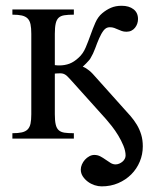

<svg xmlns="http://www.w3.org/2000/svg" viewBox="-20 -480 532 665"><path d="M474.6 26.9Q474.6 54.7 464.1 79.8Q453.6 105 434.6 124Q415.5 143.1 389.4 154.3Q363.3 165.5 332 165.5Q320.3 165.5 307.6 161.4Q294.9 157.2 284.4 149.4Q273.9 141.6 266.8 130.9Q259.8 120.1 259.8 107.4Q259.8 98.6 263.7 89.6Q267.6 80.6 274.2 73.2Q280.8 65.9 289.3 61.3Q297.9 56.6 306.6 56.6Q318.4 56.6 327.9 61.8Q337.4 66.9 345.9 73Q354.5 79.1 362.8 84.2Q371.1 89.4 380.4 89.4Q386.7 89.4 393.1 86.7Q399.4 84 404.3 79.8Q409.2 75.7 412.1 70.1Q415 64.5 415 58.6Q415 43 407.5 24.7Q399.9 6.3 389.4 -11Q378.9 -28.3 367.2 -43.2Q355.5 -58.1 347.2 -67.4L226.1 -202.1Q219.7 -209 215.3 -213.6Q210.9 -218.3 206.8 -220.9Q202.6 -223.6 198.2 -224.9Q193.8 -226.1 187.5 -226.1Q185.1 -226.1 181.9 -225.8Q178.7 -225.6 176.3 -225.6Q173.3 -225.1 169.9 -225.1V-84.5Q169.9 -62 172.9 -49.1Q175.8 -36.1 183.1 -29.3Q190.4 -22.5 203.1 -20.5Q215.8 -18.6 235.8 -18.6V0H22.9V-18.6Q43 -18.6 55.7 -21.5Q68.4 -24.4 75.7 -31.7Q83 -39.1 85.7 -51.8Q88.4 -64.5 88.4 -84.5V-362.8Q88.4 -382.8 85.7 -395.8Q83 -408.7 75.7 -416Q68.4 -423.3 55.7 -426.3Q43 -429.2 22.9 -429.2V-447.3H235.8V-429.2Q215.8 -429.2 203.1 -427.2Q190.4 -425.3 183.1 -418.5Q175.8 -411.6 172.9 -398.4Q169.9 -385.3 169.9 -362.8V-254.4Q172.9 -253.9 175.8 -253.9Q178.2 -253.4 180.7 -253.4H185.5Q204.6 -253.4 220.7 -259.5Q236.8 -265.6 252.4 -280.3Q267.6 -293.9 276.6 -315.2Q285.6 -336.4 293.5 -358.6Q301.3 -380.9 310.3 -401.4Q319.3 -421.9 334 -434.1Q348.6 -446.3 364.5 -453.1Q380.4 -460 401.4 -460Q426.8 -460 442.4 -448Q458 -436 458 -414.1Q458 -405.8 455.3 -397.9Q452.6 -390.1 447.5 -383.8Q442.4 -377.4 435.1 -373.8Q427.7 -370.1 418 -370.1Q408.7 -370.1 401.9 -372.6Q395 -375 388.7 -377.9Q382.3 -380.9 375.5 -383.3Q368.7 -385.7 359.9 -385.7Q347.7 -385.7 339.1 -374.8Q330.6 -363.8 323.5 -347.4Q316.4 -331.1 309.6 -312.3Q302.7 -293.5 293.5 -278.3Q291.5 -274.4 287.1 -269.8Q282.7 -265.1 278.3 -260.3Q272.9 -254.9 266.6 -249Q272 -247.1 277.8 -243.7Q282.7 -240.7 288.8 -235.8Q294.9 -231 301.3 -224.1L406.7 -106.4Q419.9 -92.3 432.1 -78.1Q444.3 -64 453.9 -48.1Q463.4 -32.2 469 -13.9Q474.6 4.4 474.6 26.9Z"/></svg>

Font: Doulos SIL Compact
Style: Regular
Weight: 400
Designer: Walt Agee, Victor Gaultney, Peter Martin, Debbi Hosken
Foundry: SIL International
Version: Version 4.110; 2011; Maintenance release ; LnSpcTght